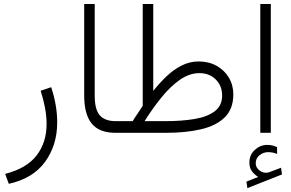

<svg xmlns="http://www.w3.org/2000/svg" viewBox="-20 -678 1483 980"><path d="M24.9 260.3 6.3 209.5Q115.7 181.6 166.7 115.5Q217.8 49.3 217.8 -44.9Q217.8 -84 210 -126.5Q202.1 -168.9 187.5 -214.8L241.2 -232.9Q272 -140.1 272 -53.7Q272 63 210.2 147.9Q148.4 232.9 24.9 260.3Z M409.7 -657.7H463.4V-190.9Q463.4 -118.2 489.7 -88.9Q516.1 -59.6 570.8 -59.6H591.8V0H570.8Q486.3 0 448 -47.4Q409.7 -94.7 409.7 -190.4Z M657.2 -59.6Q668 -77.6 682.9 -99.1Q697.8 -120.6 708.5 -138.2V-657.7H762.2V-213.9Q793.5 -253.4 829.1 -287.6Q864.7 -321.8 906 -343Q947.3 -364.3 994.1 -364.3Q1045.9 -364.3 1085.7 -342Q1125.5 -319.8 1148.2 -281.7Q1170.9 -243.7 1170.9 -196.3Q1170.9 -122.6 1127.7 -79.6Q1084.5 -36.6 1006.8 -18.3Q929.2 0 825.2 0H572.3V-59.6ZM998 -304.7Q946.3 -304.7 897.5 -270.3Q848.6 -235.8 803.5 -179.9Q758.3 -124 717.8 -59.6H823.2Q905.8 -59.6 971.4 -70.3Q1037.1 -81.1 1075.4 -109.6Q1113.8 -138.2 1113.8 -190.4Q1113.8 -240.2 1081.1 -272.5Q1048.3 -304.7 998 -304.7Z M1297.9 225.1Q1279.8 213.9 1266.4 196.8Q1252.9 179.7 1252.9 151.9Q1252.9 111.8 1281 86.7Q1309.1 61.5 1343.8 61.5Q1369.6 61.5 1394 72.8L1394.5 107.9Q1382.3 102.5 1370.8 100.6Q1359.4 98.6 1348.1 98.6Q1324.2 98.6 1304.7 114.3Q1285.2 129.9 1285.2 155.3Q1285.2 176.3 1303.5 191.4Q1321.8 206.5 1345.2 203.1Q1347.7 203.1 1350.1 202.1Q1352.5 201.2 1354.5 200.7L1414.6 178.2L1419.4 212.4L1242.7 282.2L1237.8 249ZM1362.3 -657.7V0H1308.6V-657.7Z"/></svg>

Font: Vazirmatn RD FD ExtraLight
Style: Regular
Weight: 200
Designer: Saber Rastikerdar
Foundry: Saber Rastikerdar
Version: Version 33.003